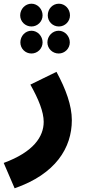

<svg xmlns="http://www.w3.org/2000/svg" viewBox="-56 -787 470 1037"><path d="M262 -644C295 -644 322 -671 322 -704C322 -739 295 -767 262 -767C228 -767 202 -739 202 -704C202 -671 228 -644 262 -644ZM114 -644C147 -644 174 -671 174 -704C174 -738 147 -767 114 -767C80 -767 53 -738 53 -704C53 -671 80 -644 114 -644ZM114 -498C147 -498 174 -525 174 -558C174 -592 147 -621 114 -621C80 -621 54 -592 54 -558C54 -525 80 -498 114 -498ZM261 -498C294 -498 321 -525 321 -558C321 -592 294 -621 261 -621C227 -621 200 -592 200 -558C200 -525 227 -498 261 -498ZM23 230C245 153 332 11 332 -138C332 -217 300 -305 249 -399L108 -330C152 -252 180 -183 180 -129C180 -49 125 34 -36 93Z"/></svg>

Font: Noto Sans Arabic UI SmCn XBd
Style: Regular
Weight: 800
Width: 4
Designer: Monotype Design Team, Nadine Chahine and Nizar Qandah
Foundry: Monotype Imaging Inc.
Version: Version 2.010